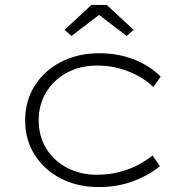

<svg xmlns="http://www.w3.org/2000/svg" viewBox="-20 -749 751 779"><path d="M381 10Q294 10 226.5 -25Q159 -60 120.5 -121Q82 -182 82 -261Q82 -340 121 -401.5Q160 -463 228 -498Q296 -533 384 -533Q457 -533 521.5 -508.5Q586 -484 632 -438L602 -396Q577 -421 541.5 -440.5Q506 -460 464 -471.5Q422 -483 374 -483Q305 -483 251.5 -454Q198 -425 167.5 -375Q137 -325 137 -261Q137 -195 168.5 -145Q200 -95 253.5 -67.5Q307 -40 371 -40Q422 -40 464 -51Q506 -62 539.5 -79.5Q573 -97 599 -118L629 -75Q583 -37 519.5 -13.5Q456 10 381 10ZM270 -603 242 -628 351 -729H413L522 -628L494 -603L367 -700H397Z"/></svg>

Font: Lexend Giga ExtraLight
Style: Regular
Weight: 250
Version: Version 1.007